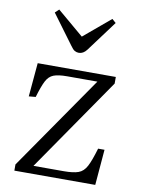

<svg xmlns="http://www.w3.org/2000/svg" viewBox="-86 -827 649 886"><g transform="rotate(10 238.5 -384.0)"><path d="M44 0V-29L350 -471H208Q167 -471 145 -462.5Q123 -454 110 -428.5Q97 -403 82 -352L50 -349L64 -507H430V-476L127 -37H269Q313 -37 337 -45.5Q361 -54 375.5 -81.5Q390 -109 407 -167H437L423 0ZM242 -587Q232 -587 223 -592Q214 -597 203 -613L101 -751L119 -768L243 -663L368 -768L386 -752L279 -608Q263 -587 242 -587Z"/></g></svg>

Font: Literata 36pt Light
Style: Regular
Weight: 300
Designer: Latin by Veronika Burian and Jose Scaglione. Greek by Irene Vlachou. Cyrillic by Vera Evstafieva.
Foundry: TypeTogether
Version: Version 3.002